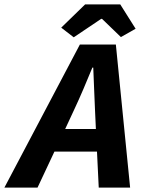

<svg xmlns="http://www.w3.org/2000/svg" viewBox="-82 -855 650 875"><path d="M254 -685 197 -729 306 -835H466L536 -724L469 -686L383 -769H379ZM255 -353 215 -267H355L351 -353Q349 -401 347 -448Q345 -495 343 -547H339Q318 -496 298 -449Q278 -402 255 -353ZM-62 0 282 -652H446L511 0H368L360 -164H166L89 0Z"/></svg>

Font: TypoPRO Source Sans Pro
Style: Bold Italic
Weight: 700
Italic angle: -11°
Designer: Paul D. Hunt
Foundry: Adobe Systems Incorporated
Version: Version 1.075;PS 2.000;hotconv 1.0.86;makeotf.lib2.5.63406